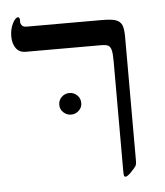

<svg xmlns="http://www.w3.org/2000/svg" viewBox="-47 -631 584 679"><g transform="rotate(-5 245.5 -291.5)"><path d="M413.1 -43.9Q413.1 -34.2 409.2 -27.8Q405.3 -21.5 391.8 -7.8Q378.4 5.9 372.1 5.9Q367.7 5.9 366.5 2.2Q365.2 -1.5 365.2 -14.2V-402.8Q365.2 -430.2 362.3 -442.6Q359.4 -455.1 352.5 -460Q345.7 -464.8 324.2 -464.8H59.1Q35.6 -464.8 23.9 -481.4Q12.2 -498 12.2 -522.9Q12.2 -548.8 22.2 -568.8Q32.2 -588.9 42 -588.9Q44.4 -588.9 46.1 -585.9Q47.9 -583 47.9 -580.1V-570.8Q47.9 -565.4 52.5 -559.3Q57.1 -553.2 69.8 -553.2H335Q370.6 -553.2 385.7 -547.9Q400.9 -542.5 407 -529.5Q413.1 -516.6 413.1 -485.8ZM160.2 -267.1Q160.2 -284.2 171.9 -295.2Q183.6 -306.2 199.2 -306.2Q214.8 -306.2 226.6 -295.2Q238.3 -284.2 238.3 -267.1Q238.3 -251.5 226.6 -240.5Q214.8 -229.5 199.2 -229.5Q183.6 -229.5 171.9 -240.5Q160.2 -251.5 160.2 -267.1Z"/></g></svg>

Font: Liberation Serif
Style: Regular
Weight: 400
Designer: Steve Matteson
Foundry: Ascender Corporation
Version: Version 2.1.5